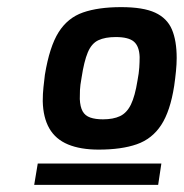

<svg xmlns="http://www.w3.org/2000/svg" viewBox="-20 -776 516 539"><path d="M76 -257 86 -317H433L424 -257ZM257 -356Q206 -356 171 -370.5Q136 -385 118.5 -415.5Q101 -446 100 -492Q100 -513 102 -531Q104 -549 106 -566Q119 -645 144.5 -685.5Q170 -726 213 -741Q256 -756 320 -756Q382 -756 415.5 -740.5Q449 -725 462.5 -693.5Q476 -662 476 -613Q476 -596 474 -576Q472 -556 469 -535Q458 -464 432.5 -425Q407 -386 364 -371Q321 -356 257 -356ZM269 -441Q298 -441 317 -450Q336 -459 347.5 -482.5Q359 -506 366 -550Q370 -571 371 -586.5Q372 -602 372 -616Q371 -646 356 -659Q341 -672 305 -672Q275 -672 256 -663Q237 -654 226.5 -629Q216 -604 209 -558Q205 -536 204.5 -523.5Q204 -511 204 -498Q205 -476 212 -463.5Q219 -451 233.5 -446Q248 -441 269 -441Z"/></svg>

Font: Exo Thin SemiBold
Style: Italic
Weight: 600
Italic angle: -9°
Version: Version 2.000